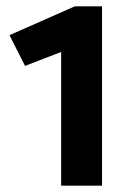

<svg xmlns="http://www.w3.org/2000/svg" viewBox="-20 -586 409 606"><path d="M302 0V-566H216L10 -475L59 -378L173 -422V0Z"/></svg>

Font: Catamaran Thin
Style: Bold
Weight: 700
Version: Version 2.000